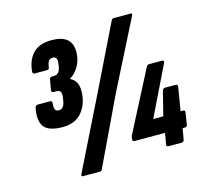

<svg xmlns="http://www.w3.org/2000/svg" viewBox="-104 -807 1025 959"><g transform="rotate(-15 408.5 -327.5)"><path d="M177 -229Q105 -229 81 -260.5Q57 -292 70 -357Q74 -370 85 -370H148Q160 -370 158 -357Q156 -339 159.5 -327Q163 -315 180 -315Q208 -315 213 -360L215 -370Q218 -391 213 -400.5Q208 -410 191 -410H178Q165 -410 167 -423L176 -475Q178 -487 190 -487H200Q230 -487 236 -531L237 -541Q243 -577 217 -577Q201 -577 194.5 -565.5Q188 -554 186 -537Q186 -524 173 -524H110Q99 -524 100 -537Q105 -595 137.5 -629Q170 -663 234 -663Q339 -663 339 -575Q339 -539 322.5 -506Q306 -473 274 -453V-451Q313 -433 313 -381Q313 -317 278.5 -273Q244 -229 177 -229ZM209 34Q200 34 205 22L386 -344L551 -682Q556 -689 561 -689H650Q661 -689 655 -678L475 -322L309 27Q306 34 299 34ZM662 0Q650 0 652 -12L662 -69H505Q493 -69 495 -82L496 -90Q498 -101 503 -108L658 -408Q663 -421 673 -421H742Q747 -421 749 -417.5Q751 -414 747 -406L623 -151H675L706 -274Q710 -287 720 -287H775Q787 -287 785 -274L765 -153H778Q790 -153 787 -140L778 -82Q777 -69 766 -69H753L743 -12Q740 0 729 0Z"/></g></svg>

Font: Sofia Sans Extra Condensed ExtraBold
Style: Italic
Weight: 800
Italic angle: -9°
Designer: Botio Nikoltchev, Ani Petrova
Foundry: lettersoup
Version: Version 4.101; ttfautohint (v1.8.4.7-5d5b)